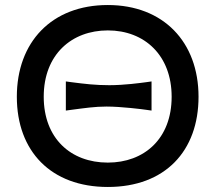

<svg xmlns="http://www.w3.org/2000/svg" viewBox="-20 -732 859 764"><path d="M583 -292V-408L562 -405C539 -402 475 -393 415 -393C360 -393 318 -398 264 -405L242 -408V-292L264 -295C318 -302 357 -308 404 -308C463 -308 549 -297 562 -295ZM47 -347C47 -130 183 12 409 12C637 12 770 -131 770 -347C770 -565 630 -712 409 -712C185 -712 47 -564 47 -347ZM663 -347C663 -179 553 -85 409 -85C261 -85 154 -182 154 -347C154 -516 266 -611 409 -611C556 -611 663 -511 663 -347Z"/></svg>

Font: Mint Spirit
Style: Bold
Weight: 700
Designer: HARENDAL Hirwen
Foundry: Arkandis Digital Foundry.
Version: Version 1.004;FFEdit